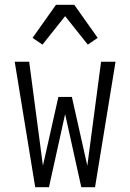

<svg xmlns="http://www.w3.org/2000/svg" viewBox="-20 -776 540 796"><path d="M126 0 41 -520H101L158 -89L222 -374H278L342 -89L399 -520H459L374 0H317L250 -303L183 0ZM156 -591 115 -619 212 -756H288L385 -619L344 -591L250 -709Z"/></svg>

Font: Iosevka Light
Style: Regular
Weight: 300
Monospace: yes
Designer: Belleve Invis
Foundry: Belleve Invis
Version: Version 32.5.0; ttfautohint (v1.8.4)